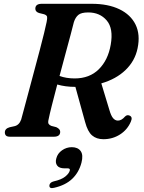

<svg xmlns="http://www.w3.org/2000/svg" viewBox="-20 -720 756 1011"><path d="M669 -79.5Q651 -37 612 -12Q573 13 524.5 13Q488 13 464.8 -7Q441.5 -27 428 -78L377 -262.5Q349 -262.5 325.5 -265.8Q302 -269 281.5 -275Q265.5 -214.5 253 -164.8Q240.5 -115 236 -92Q231.5 -74.5 236.2 -67.5Q241 -60.5 250.5 -57L276 -50.5Q297 -41 297 -26Q297 0 263 0H34Q17.5 0 11.5 -6.2Q5.5 -12.5 5.5 -22.5Q5.5 -43 31 -50L56 -55.5Q81 -61 91.5 -90.5Q96 -108 106.8 -147.2Q117.5 -186.5 131.2 -238.2Q145 -290 160 -346Q175 -402 188.8 -454Q202.5 -506 212.2 -545.8Q222 -585.5 225.5 -604Q229.5 -623 228 -631.5Q226.5 -640 212 -645L185.5 -651.5Q166 -658 166 -674Q166 -700 200 -700H463Q549 -700 608.5 -671.5Q668 -643 693.8 -590.5Q719.5 -538 704.5 -466Q691 -399.5 641.2 -351.5Q591.5 -303.5 513.5 -281L555.5 -142.5Q564.5 -110.5 575.5 -97.8Q586.5 -85 601 -85Q620 -85 638.5 -106.5Q648.5 -116.5 660.5 -112Q680.5 -105 669 -79.5ZM369 -603.5Q364 -582.5 352 -537.8Q340 -493 324.5 -435.8Q309 -378.5 293.5 -320Q329 -307 373 -307Q451.5 -307 500.2 -355.2Q549 -403.5 563 -484.5Q578 -570 542 -612.2Q506 -654.5 444.5 -654.5Q408 -654.5 392.5 -641.5Q377 -628.5 369 -603.5ZM320.5 166.5Q291.5 166.5 280.8 151.5Q270 136.5 276.5 114Q283 88 306.5 71.5Q330 55 358 55Q390 55 404.8 75.5Q419.5 96 409 136.5Q395.5 188 360 221.8Q324.5 255.5 264.5 269Q240 275 240 257.5Q241 240.5 263 235Q303.5 226 323.5 209.8Q343.5 193.5 347.5 178Q350.5 166.5 336.5 166.5Z"/></svg>

Font: Fraunces 9pt SemiBold
Style: Italic
Weight: 600
Italic angle: -16°
Version: Version 1.000;[b76b70a41]